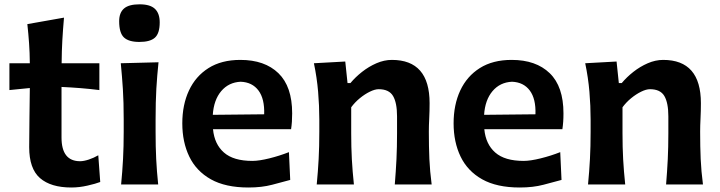

<svg xmlns="http://www.w3.org/2000/svg" viewBox="-20 -833 3250 867"><path d="M302.2 13.7Q209.5 13.7 160.6 -28.8Q111.8 -71.3 111.8 -168.5Q111.8 -234.9 113 -301.5Q114.3 -368.2 114.7 -435.5L22.5 -426.3V-547.4H114.7Q114.3 -595.2 111.3 -637.2Q108.4 -679.2 103.5 -724.1L269 -753.4Q264.2 -698.7 261.5 -651.4Q258.8 -604 258.3 -547.4H428.7V-426.3Q386.2 -431.6 343 -435.1Q299.8 -438.5 257.8 -440.4V-211.9Q257.8 -105 341.8 -105Q357.9 -105 380.9 -112.5Q403.8 -120.1 423.8 -131.8L432.6 -11.2Q412.6 -3.4 375.2 5.1Q337.9 13.7 302.2 13.7Z M526.9 0Q532.7 -59.6 535.6 -115Q538.6 -170.4 538.6 -238.3V-293Q538.6 -372.6 534.9 -430.4Q531.2 -488.3 525.4 -547.4L695.8 -551.8Q689.5 -491.7 686 -432.9Q682.6 -374 682.6 -293V-238.3Q682.6 -170.4 685.3 -115Q688 -59.6 694.3 0ZM609.4 -643.6Q561.5 -643.6 539.8 -663.8Q518.1 -684.1 518.1 -737.3Q518.1 -775.4 539.8 -794.4Q561.5 -813.5 610.4 -813.5Q658.2 -813.5 679.7 -793Q701.2 -772.5 701.2 -731.9Q701.2 -682.6 679.7 -663.1Q658.2 -643.6 609.4 -643.6Z M1102.1 13.7Q998 13.7 932.1 -23.4Q866.2 -60.5 834.7 -126Q803.2 -191.4 803.2 -275.9Q803.2 -359.9 833.3 -424.3Q863.3 -488.8 921.6 -525.6Q980 -562.5 1065.4 -562.5Q1175.3 -562.5 1237.3 -502.4Q1299.3 -442.4 1299.3 -321.3Q1299.3 -300.3 1298.1 -283.2Q1296.9 -266.1 1294.4 -249.5H941.9Q948.2 -182.1 991.2 -144.3Q1034.2 -106.4 1119.6 -106.4Q1149.9 -106.4 1196.3 -117.9Q1242.7 -129.4 1284.7 -146L1290.5 -20.5Q1256.3 -11.2 1209.2 1.2Q1162.1 13.7 1102.1 13.7ZM1172.9 -316.9Q1175.3 -386.7 1147.2 -424.3Q1119.1 -461.9 1066.9 -463.9Q1012.7 -461.4 979 -421.6Q945.3 -381.8 940.9 -314.5Z M1410.2 0Q1416 -59.6 1418.9 -115Q1421.9 -170.4 1421.9 -238.3V-293Q1421.9 -355 1416.5 -418.7Q1411.1 -482.4 1397.5 -547.4L1539.1 -555.2L1549.3 -458H1562.5Q1584.5 -484.4 1614.7 -508.3Q1645 -532.2 1679.9 -547.4Q1714.8 -562.5 1749.5 -562.5Q1919.9 -562.5 1919.9 -367.2Q1919.9 -331.5 1918.2 -298.6Q1916.5 -265.6 1916.5 -238.3Q1916.5 -170.4 1918.9 -115Q1921.4 -59.6 1929.2 0H1762.7Q1767.6 -59.6 1770.3 -114Q1772.9 -168.5 1772.9 -231V-307.6Q1772.9 -368.7 1754.9 -399.4Q1736.8 -430.2 1689.9 -430.2Q1672.9 -430.2 1649.9 -418.9Q1627 -407.7 1604.7 -389.4Q1582.5 -371.1 1565.9 -348.6V-231Q1565.9 -168.5 1568.8 -114Q1571.8 -59.6 1578.1 0Z M2327.1 13.7Q2223.1 13.7 2157.2 -23.4Q2091.3 -60.5 2059.8 -126Q2028.3 -191.4 2028.3 -275.9Q2028.3 -359.9 2058.3 -424.3Q2088.4 -488.8 2146.7 -525.6Q2205.1 -562.5 2290.5 -562.5Q2400.4 -562.5 2462.4 -502.4Q2524.4 -442.4 2524.4 -321.3Q2524.4 -300.3 2523.2 -283.2Q2522 -266.1 2519.5 -249.5H2167Q2173.3 -182.1 2216.3 -144.3Q2259.3 -106.4 2344.7 -106.4Q2375 -106.4 2421.4 -117.9Q2467.8 -129.4 2509.8 -146L2515.6 -20.5Q2481.4 -11.2 2434.3 1.2Q2387.2 13.7 2327.1 13.7ZM2397.9 -316.9Q2400.4 -386.7 2372.3 -424.3Q2344.2 -461.9 2292 -463.9Q2237.8 -461.4 2204.1 -421.6Q2170.4 -381.8 2166 -314.5Z M2635.3 0Q2641.1 -59.6 2644 -115Q2647 -170.4 2647 -238.3V-293Q2647 -355 2641.6 -418.7Q2636.2 -482.4 2622.6 -547.4L2764.2 -555.2L2774.4 -458H2787.6Q2809.6 -484.4 2839.8 -508.3Q2870.1 -532.2 2905 -547.4Q2939.9 -562.5 2974.6 -562.5Q3145 -562.5 3145 -367.2Q3145 -331.5 3143.3 -298.6Q3141.6 -265.6 3141.6 -238.3Q3141.6 -170.4 3144 -115Q3146.5 -59.6 3154.3 0H2987.8Q2992.7 -59.6 2995.4 -114Q2998 -168.5 2998 -231V-307.6Q2998 -368.7 2980 -399.4Q2961.9 -430.2 2915 -430.2Q2897.9 -430.2 2875 -418.9Q2852.1 -407.7 2829.8 -389.4Q2807.6 -371.1 2791 -348.6V-231Q2791 -168.5 2793.9 -114Q2796.9 -59.6 2803.2 0Z"/></svg>

Font: Pinar-FD SemiBold
Style: Regular
Weight: 600
Designer: Amin Abedi
Version: Version 2.000